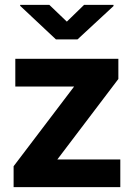

<svg xmlns="http://www.w3.org/2000/svg" viewBox="-20 -770 548 790"><path d="M216 -114 467 -445V-528H43V-414H285L36 -86V0H475V-114ZM255 -681 183 -750H63V-746L210 -608H299L447 -745V-750H326Z"/></svg>

Font: Asimov
Style: Regular
Weight: 500
Designer: Google
Version: Version 2.000980; 2014